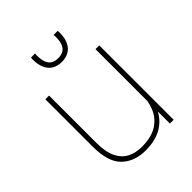

<svg xmlns="http://www.w3.org/2000/svg" viewBox="-209 -842 964 964"><g transform="rotate(-45 273.5 -359.5)"><path d="M438 -528.3H464.8V0H438V-122.1ZM464.8 -207.5Q464.8 -145 442.9 -95.9Q420.9 -46.9 374.8 -18.6Q328.6 9.8 255.9 9.8Q178.2 9.8 130.1 -36.4Q82 -82.5 82 -192.9V-528.3H108.4V-191.9Q108.4 -127.4 127.4 -88.9Q146.5 -50.3 179.7 -33.4Q212.9 -16.6 254.9 -16.6Q326.2 -16.6 367.2 -43.9Q408.2 -71.3 425.3 -115Q442.4 -158.7 442.4 -206.5ZM273.9 -602.1Q245.6 -602.1 224.1 -614Q202.6 -626 190.4 -650.9Q178.2 -675.8 178.2 -714.4Q178.2 -717.8 178.5 -720.9Q178.7 -724.1 179.2 -727.5H208.5Q208 -724.6 207.5 -721.2Q207 -717.8 207 -714.4Q207 -683.1 214.8 -664.1Q222.7 -645 237.5 -636.7Q252.4 -628.4 273.9 -628.4Q295.4 -628.4 310.3 -636.7Q325.2 -645 333 -664.1Q340.8 -683.1 340.8 -714.4Q340.8 -717.8 340.6 -721.2Q340.3 -724.6 339.4 -727.5H368.7Q369.1 -724.1 369.4 -720.9Q369.6 -717.8 369.6 -714.4Q369.6 -675.8 357.4 -650.9Q345.2 -626 323.7 -614Q302.2 -602.1 273.9 -602.1Z"/></g></svg>

Font: Heebo Thin
Style: Regular
Weight: 250
Designer: Oded Ezer
Foundry: Ezer Type House
Version: Version 3.100